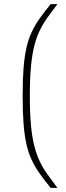

<svg xmlns="http://www.w3.org/2000/svg" viewBox="-20 -763 319 933"><path d="M226 150Q195 112 172.5 80Q150 48 134 14Q118 -20 108.5 -62Q99 -104 94.5 -161Q90 -218 90 -297Q90 -376 94.5 -432.5Q99 -489 108.5 -531Q118 -573 134 -607Q150 -641 172.5 -673Q195 -705 226 -743H259Q233 -709 211.5 -679Q190 -649 174 -616.5Q158 -584 147 -541.5Q136 -499 130.5 -439.5Q125 -380 125 -297Q125 -214 130.5 -154.5Q136 -95 147 -52.5Q158 -10 174 23Q190 56 211.5 85.5Q233 115 259 150Z"/></svg>

Font: Saira Thin
Style: Regular
Weight: 100
Designer: Hector Gatti with collaboration of the Omnibus-Type team
Foundry: Omnibus-Type
Version: Version 1.101